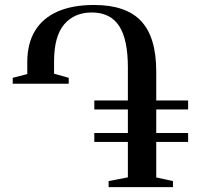

<svg xmlns="http://www.w3.org/2000/svg" viewBox="-20 -772 834 792"><path d="M428 0V-25L507.5 -40.5V-186.5H369V-223.5H507.5V-320.5H369V-357.5H507.5V-493.5Q507.5 -610 471.2 -665.2Q435 -720.5 358.5 -720.5Q286.5 -720.5 244.8 -671.5Q203 -622.5 203 -518.5V-468L263.5 -451V-426.5H32.5V-451L92.5 -466.5V-515Q92.5 -593 124.8 -645.5Q157 -698 218.5 -724.8Q280 -751.5 367.5 -751.5Q500 -751.5 562.2 -685Q624.5 -618.5 624.5 -477.5V-357.5H756V-320.5H624.5V-223.5H756V-186.5H624.5V-40L693.5 -25V0Z"/></svg>

Font: Merriweather 120pt Medium
Style: Regular
Weight: 500
Version: Version 2.100